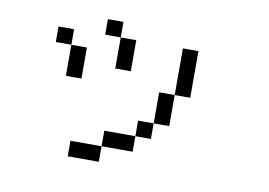

<svg xmlns="http://www.w3.org/2000/svg" viewBox="-68 -772 1135 811"><g transform="rotate(10 500.0 -367.0)"><path d="M600 -266.7V-200H533.3V-266.7ZM600 -400H666.7V-266.7H600ZM133.3 -533.3V-600H200V-533.3ZM733.3 -400H666.7V-600H733.3ZM266.7 -66.7V-133.3H400V-66.7ZM266.7 -400H200V-533.3H266.7ZM400 -133.3V-200H533.3V-133.3ZM400 -466.7V-600H466.7V-466.7ZM400 -666.7V-600H333.3V-666.7Z"/></g></svg>

Font: Galmuri14 Regular
Style: Regular
Weight: 400
Designer: Lee Minseo (quiple)
Version: Version 2.399;hotconv 1.1.1;makeotfexe 2.6.0 DEVELOPMENT